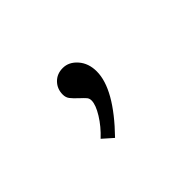

<svg xmlns="http://www.w3.org/2000/svg" viewBox="-51 -268 602 602"><g transform="rotate(-45 250.0 32.5)"><path d="M165 138Q193 112 211.5 82Q230 52 230 33Q230 24 225 18Q220 12 207 0Q193 -13 186 -22Q179 -31 179 -44Q179 -69 195.5 -86Q212 -103 238 -103Q265 -103 285.5 -79.5Q306 -56 306 -20Q306 58 199 168Z"/></g></svg>

Font: Vazir Code FD
Style: Code-FD
Weight: 400
Foundry: DejaVu fonts team - Redesigned by Saber Rastikerdar
Version: Version 1.1.2